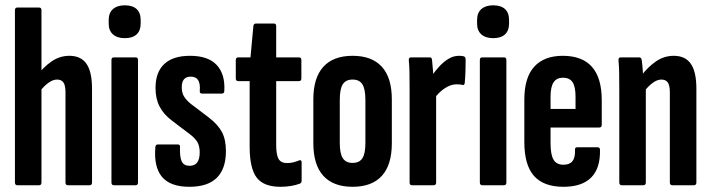

<svg xmlns="http://www.w3.org/2000/svg" viewBox="-20 -712 2734 738"><path d="M240.7 0Q231.7 0 231.7 -10.9V-357.4Q231.7 -383 224.1 -394.6Q216.4 -406.2 199.1 -406.2Q184.1 -406.2 167.7 -394.8Q151.2 -383.4 134 -361.9L120.4 -419Q146.7 -454.2 178.1 -475.8Q209.5 -497.5 246.8 -497.5Q290.9 -497.5 312.3 -466.9Q333.7 -436.3 333.7 -370.8V-10.9Q333.7 0 324.8 0ZM46.4 0Q37.4 0 37.4 -10.9V-672.1Q37.4 -683 46.4 -683H130.5Q139.4 -683 139.4 -672.1V-10.9Q139.4 0 130.5 0Z M417.4 0Q408.4 0 408.4 -10.9V-480.9Q408.4 -491.5 417.4 -491.5H501.5Q510.4 -491.5 510.4 -480.9V-10.9Q510.4 0 501.5 0ZM459.7 -565.3Q430.7 -565.3 414.3 -579.8Q397.8 -594.3 397.8 -621.1V-635.2Q397.8 -662.8 414.3 -677.2Q430.7 -691.6 459.7 -691.6Q489.5 -691.6 505.1 -677.2Q520.7 -662.8 520.7 -635.2V-621.1Q520.7 -594.3 505.1 -579.8Q489.5 -565.3 459.7 -565.3Z M707.9 6Q634.4 6 602.5 -32.4Q570.6 -70.8 577.2 -146.5Q577.9 -156.8 586.5 -156.8H663.6Q672.7 -156.8 671.9 -146.7Q670.5 -108.1 678.5 -91.4Q686.5 -74.7 709.1 -74.7Q747.6 -74.7 747.6 -126.3Q747.6 -149.9 739.1 -165.1Q730.6 -180.3 710.6 -195.5L639.9 -249.1Q609.3 -272.3 593.6 -302.2Q577.8 -332.1 577.8 -374.3Q577.8 -434.2 611.2 -465.8Q644.6 -497.5 710.6 -497.5Q779.9 -497.5 812.9 -462.3Q845.8 -427.1 842.2 -362.7Q842.2 -352.3 832.4 -352.3H756.7Q752.8 -352.3 749.9 -354.7Q747 -357.1 748 -364.7Q750 -390 741.7 -403.7Q733.5 -417.4 713.3 -417.4Q678.6 -417.4 678.6 -377.1Q678.6 -355.9 686.9 -341.9Q695.3 -327.8 713.5 -312.7L781.6 -261.1Q817.2 -233.9 832.8 -205Q848.4 -176 848.4 -130.8Q848.4 -63.3 813.4 -28.7Q778.5 6 707.9 6Z M1058 6Q993.7 6 966.7 -29.3Q939.6 -64.6 939.6 -148.5V-400.2H895.8Q886.3 -400.2 886.3 -410.6V-480.9Q886.3 -491.5 895.8 -491.5H942.8L953.9 -611.5Q954.9 -621.5 963.5 -621.5H1033.3Q1041.6 -621.5 1041.6 -611.1V-491.5H1128.9Q1138.4 -491.5 1138.4 -480.9V-410.6Q1138.4 -400.2 1128.9 -400.2H1041.6V-154.4Q1041.6 -116.9 1050.8 -101Q1060.1 -85.2 1083.3 -85.2Q1095.5 -85.2 1106.3 -87.8Q1117.2 -90.4 1129.1 -95.2Q1139.4 -99.4 1139.4 -87.9V-18.1Q1139.4 -7.9 1131.3 -5.6Q1117.1 -0.4 1098.2 2.8Q1079.3 6 1058 6Z M1335.2 6Q1261.2 6 1222.8 -36.2Q1184.4 -78.5 1184.4 -161.6V-330Q1184.4 -413 1222.8 -455.2Q1261.2 -497.5 1335.2 -497.5Q1409.6 -497.5 1447.9 -455.2Q1486.1 -413 1486.1 -330V-161.6Q1486.1 -78.5 1447.9 -36.2Q1409.6 6 1335.2 6ZM1335.2 -85.8Q1361.3 -85.8 1372.9 -103.6Q1384.5 -121.3 1384.5 -162.6V-328Q1384.5 -369.9 1372.9 -388.1Q1361.3 -406.2 1335.2 -406.2Q1309.2 -406.2 1297.6 -388.1Q1286 -369.9 1286 -328V-162.6Q1286 -121.3 1297.9 -103.6Q1309.8 -85.8 1335.2 -85.8Z M1563.4 0Q1554.4 0 1554.4 -10.9V-366.8Q1554.4 -404.9 1553.9 -432.7Q1553.4 -460.6 1551.4 -478.9Q1550.4 -491.5 1559.4 -491.5H1632.3Q1639.6 -491.5 1640.6 -481.7Q1642.6 -463.6 1644.6 -437.1Q1646.6 -410.5 1647 -393.6L1656.4 -374.7V-10.9Q1656.4 0 1647.1 0ZM1648.5 -332.1 1641 -422.4Q1653.4 -440.2 1669.3 -457.3Q1685.1 -474.5 1704 -486Q1722.9 -497.5 1744.3 -497.5Q1754.9 -497.5 1762 -495.7Q1766.8 -494.3 1768.3 -490.7Q1769.8 -487.1 1769.8 -481.7Q1769.8 -460.4 1769.1 -438Q1768.4 -415.6 1766.4 -393.6Q1765.4 -384.2 1757.9 -385.2Q1752.9 -386.9 1747 -387.4Q1741.1 -387.9 1734.1 -387.9Q1712.7 -387.9 1689.5 -372.6Q1666.3 -357.4 1648.5 -332.1Z M1833.4 0Q1824.4 0 1824.4 -10.9V-480.9Q1824.4 -491.5 1833.4 -491.5H1917.5Q1926.4 -491.5 1926.4 -480.9V-10.9Q1926.4 0 1917.5 0ZM1875.7 -565.3Q1846.7 -565.3 1830.3 -579.8Q1813.8 -594.3 1813.8 -621.1V-635.2Q1813.8 -662.8 1830.3 -677.2Q1846.7 -691.6 1875.7 -691.6Q1905.5 -691.6 1921.1 -677.2Q1936.7 -662.8 1936.7 -635.2V-621.1Q1936.7 -594.3 1921.1 -579.8Q1905.5 -565.3 1875.7 -565.3Z M2145.9 6Q2069.5 6 2032.4 -36Q1995.4 -78 1995.4 -166.4V-329.1Q1995.4 -413.7 2033.4 -455.6Q2071.5 -497.5 2143 -497.5Q2217.9 -497.5 2255.4 -455Q2293 -412.6 2293 -326.4V-232.5Q2293 -221.8 2283.3 -221.8H2096.2V-161.2Q2096.2 -117.2 2107.8 -98Q2119.4 -78.8 2145.9 -78.8Q2169.6 -78.8 2180.5 -92.6Q2191.4 -106.4 2190.2 -135.1Q2188.9 -145.9 2198.1 -145.9H2276.9Q2286.2 -145.9 2286.2 -135.9Q2287.8 -65.5 2252.5 -29.8Q2217.1 6 2145.9 6ZM2096.2 -293.3H2192.2V-340.6Q2192.2 -378.8 2180.8 -396Q2169.4 -413.3 2144.2 -413.3Q2119.6 -413.3 2107.9 -395.7Q2096.2 -378.2 2096.2 -340.6Z M2564.1 0Q2554.7 0 2554.7 -10.9V-357.4Q2554.7 -383 2547.1 -394.6Q2539.4 -406.2 2522.1 -406.2Q2507.1 -406.2 2490.7 -394.8Q2474.2 -383.4 2457 -361.9L2443.4 -419Q2469.7 -454.2 2501.1 -475.8Q2532.5 -497.5 2569.8 -497.5Q2613.9 -497.5 2635.3 -466.9Q2656.7 -436.3 2656.7 -370.8V-10.9Q2656.7 0 2647.4 0ZM2369.8 0Q2360.4 0 2360.4 -10.9V-366.8Q2360.4 -404.9 2359.9 -432.7Q2359.4 -460.6 2357.4 -478.9Q2356.4 -491.5 2365.4 -491.5H2436.4Q2445.2 -491.5 2446.6 -481.3Q2449.2 -464.2 2450.9 -437.4Q2452.6 -410.5 2453 -393.6L2462.4 -374.7V-10.9Q2462.4 0 2453.1 0Z"/></svg>

Font: Sofia Sans Extra Condensed
Style: Regular
Weight: 400
Designer: Botio Nikoltchev, Ani Petrova
Foundry: lettersoup
Version: Version 4.101